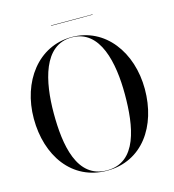

<svg xmlns="http://www.w3.org/2000/svg" viewBox="-124 -955 970 1069"><g transform="rotate(-15 361.5 -421.0)"><path d="M268 -852V-850H508V-852ZM362 10C565 10 681.5 -162 681.5 -375C681.5 -588 555 -760 362 -760C169 -760 41.5 -588 41.5 -375C41.5 -162 159 10 362 10ZM362 -758C526 -758 566.5 -557 566.5 -375C566.5 -193 536 8 362 8C188 8 156.5 -193 156.5 -375C156.5 -557 198 -758 362 -758Z"/></g></svg>

Font: Bodoni* 96pt
Style: Regular
Weight: 400
Version: Version 2.3